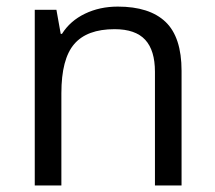

<svg xmlns="http://www.w3.org/2000/svg" viewBox="-20 -565 654 585"><path d="M452.1 0V-346.2Q452.1 -411.6 422.4 -443.8Q392.6 -476.1 329.1 -476.1Q245.1 -476.1 206.1 -430.7Q167 -385.3 167 -280.8V0H85.9V-535.2H151.9L165 -461.9H168.9Q193.8 -501.5 238.8 -523.2Q283.7 -544.9 338.9 -544.9Q435.5 -544.9 484.4 -498.3Q533.2 -451.7 533.2 -349.1V0Z"/></svg>

Font: f01836669
Style: Regular
Weight: 400
Foundry: Ascender Corporation
Version: Version 1.10